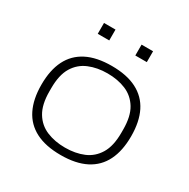

<svg xmlns="http://www.w3.org/2000/svg" viewBox="-164 -866 1011 1027"><g transform="rotate(30 342.0 -352.0)"><path d="M342 12Q249 12 187.5 -19.5Q126 -51 95.5 -112.5Q65 -174 65 -263Q65 -353 95.5 -414Q126 -475 187.5 -506.5Q249 -538 342 -538Q435 -538 496.5 -506.5Q558 -475 588.5 -414Q619 -353 619 -263Q619 -174 588.5 -112.5Q558 -51 496.5 -19.5Q435 12 342 12ZM342 -34Q406 -34 456 -55Q506 -76 535 -124Q564 -172 564 -253V-273Q564 -355 535 -402.5Q506 -450 456 -471Q406 -492 342 -492Q279 -492 228.5 -471Q178 -450 149 -402.5Q120 -355 120 -273V-253Q120 -172 149 -124Q178 -76 228.5 -55Q279 -34 342 -34ZM190 -649V-716H261V-649ZM422 -649V-716H493V-649Z"/></g></svg>

Font: Archivo Expanded Thin
Style: Regular
Weight: 250
Width: 7
Designer: Hector Gatti
Foundry: Omnibus-Type
Version: Version 2.001